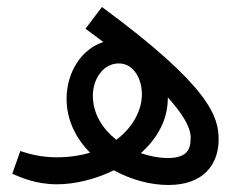

<svg xmlns="http://www.w3.org/2000/svg" viewBox="-20 -519 686 548"><path d="M461 9C560 9 604 -49 604 -121C604 -185 581 -271 271 -499L224 -437C242 -424 259 -411 275 -399C212 -379 170 -312 170 -237C170 -176 197 -124 237 -83C209 -75 177 -70 142 -70C97 -70 61 -80 38 -88L15 -23C39 -13 81 7 143 7C193 7 252 -7 305 -33C354 -6 409 9 461 9ZM245 -246C245 -293 274 -338 319 -338C363 -338 385 -292 385 -250C385 -205 360 -156 312 -120C273 -151 245 -194 245 -246ZM459 -239V-241C527 -166 525 -132 524 -121C524 -88 508 -68 459 -68C434 -68 407 -73 382 -82C427 -122 459 -175 459 -239Z"/></svg>

Font: Noto Sans Arabic UI SmCn
Style: Regular
Weight: 400
Width: 4
Designer: Monotype Design Team, Nadine Chahine and Nizar Qandah
Foundry: Monotype Imaging Inc.
Version: Version 2.010